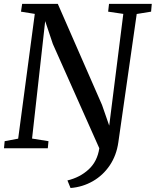

<svg xmlns="http://www.w3.org/2000/svg" viewBox="-20 -763 801 988"><path d="M327 165.5Q391.5 150 436.2 108.8Q481 67.5 491 0L252 -536.5L212.5 -654.5L145 -50L229.5 -36.5L226 0H0.5L4 -36.5L73.5 -49.5L159 -691.5L88 -703L94 -743H277.5L505 -223L542 -116.5L614.5 -691.5L536.5 -703L541 -743H761L757.5 -703L683.5 -691L589 -31Q579.5 36.5 544.8 88Q510 139.5 457.5 169.5Q405 199.5 343 204.5Z"/></svg>

Font: Merriweather Text
Style: Italic
Weight: 400
Italic angle: -7.8°
Designer: Eben Sorkin
Foundry: Eben Sorkin
Version: Version 2.100